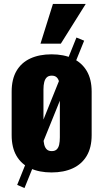

<svg xmlns="http://www.w3.org/2000/svg" viewBox="-20 -863 517 972"><path d="M104 89 67 73 367 -673 406 -657ZM241 10Q179 10 133.5 -11Q88 -32 63.5 -74Q39 -116 39 -179V-399Q39 -462 63.5 -504Q88 -546 133.5 -567Q179 -588 241 -588Q303 -588 348.5 -567Q394 -546 419 -504Q444 -462 444 -399V-179Q444 -116 419 -74Q394 -32 348.5 -11Q303 10 241 10ZM242 -98Q258 -98 267 -106.5Q276 -115 279.5 -130.5Q283 -146 283 -168V-410Q283 -432 279.5 -447.5Q276 -463 267 -471.5Q258 -480 242 -480Q226 -480 217 -471.5Q208 -463 204 -447.5Q200 -432 200 -410V-168Q200 -146 204 -130.5Q208 -115 217 -106.5Q226 -98 242 -98ZM185 -642 248 -843H414L288 -642Z"/></svg>

Font: Oswald
Style: Bold
Weight: 700
Designer: Vernon Adams
Foundry: Vernon Adams
Version: Version 4.103;gftools[0.9.33.dev8+g029e19f]